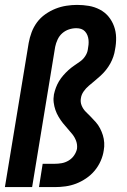

<svg xmlns="http://www.w3.org/2000/svg" viewBox="-24 -763 519 783"><path d="M-4 0 93 -588Q97 -610 105 -631.5Q113 -653 127 -672Q141 -691 161 -705Q181 -719 202.5 -727.5Q224 -736 246.5 -739.5Q269 -743 290 -743Q315 -743 338.5 -739Q362 -735 383 -724Q404 -713 418.5 -695.5Q433 -678 441 -656Q449 -634 449.5 -609.5Q450 -585 445 -560Q443 -546 438 -531.5Q433 -517 425.5 -503.5Q418 -490 408 -477.5Q398 -465 386.5 -454.5Q375 -444 363 -434Q351 -424 338.5 -413.5Q326 -403 317 -390Q308 -377 306 -363Q303 -347 309 -332.5Q315 -318 325.5 -307.5Q336 -297 346.5 -286.5Q357 -276 367 -264.5Q377 -253 384 -239.5Q391 -226 395.5 -211.5Q400 -197 401 -181Q402 -165 399 -149Q396 -128 386.5 -106.5Q377 -85 362 -67Q347 -49 327 -35.5Q307 -22 286 -14Q265 -6 243 -3Q221 0 199 0H135L150 -95H198Q213 -95 227.5 -97.5Q242 -100 255.5 -108Q269 -116 278 -129Q287 -142 290 -156Q292 -173 286.5 -188Q281 -203 271.5 -215Q262 -227 252 -238Q242 -249 232.5 -261Q223 -273 215 -286.5Q207 -300 202 -314.5Q197 -329 195 -345Q193 -361 196 -378Q199 -392 204 -405.5Q209 -419 216.5 -431.5Q224 -444 234 -455.5Q244 -467 255 -477Q266 -487 278.5 -495.5Q291 -504 303 -512.5Q315 -521 323.5 -534Q332 -547 334 -560Q336 -570 337 -580.5Q338 -591 337 -600.5Q336 -610 332.5 -619Q329 -628 322.5 -635Q316 -642 307 -645Q298 -648 287 -648Q272 -648 257 -643Q242 -638 230 -627.5Q218 -617 211 -602Q204 -587 201 -572L107 0Z"/></svg>

Font: Iosevka QP
Style: Bold Italic
Weight: 700
Italic angle: -9°
Designer: Belleve Invis
Foundry: Belleve Invis
Version: Version 20.0.0; ttfautohint (v1.8.4)